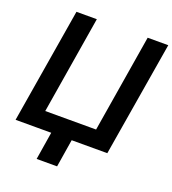

<svg xmlns="http://www.w3.org/2000/svg" viewBox="-159 -848 1026 1142"><g transform="rotate(20 354.5 -276.5)"><path d="M7.3 0 127.9 -727.5H256.8L155.3 -109.4H477.1L578.6 -727.5H709L587.9 0ZM376.5 -87.9 334 175.8H204.6L247.1 -87.9Z"/></g></svg>

Font: Inter Tight SemiBold
Style: Italic
Weight: 600
Italic angle: -9.39999°
Designer: Rasmus Andersson
Foundry: rsms
Version: Version 3.004